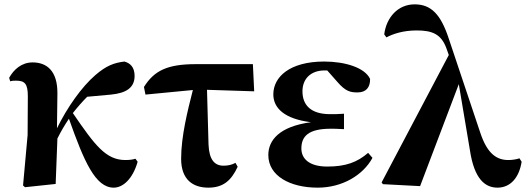

<svg xmlns="http://www.w3.org/2000/svg" viewBox="-20 -846 2419 883"><path d="M503 17C545 17 590 -22 613 -102L603 -116C594 -113 579 -110 557 -110C467 -110 417 -177 315 -326C337 -354 359 -379 381 -401L491 -411C560 -418 599 -442 599 -497C599 -538 578 -556 552 -563C504 -557 469 -544 419 -501C356 -447 289 -352 242 -256L244 -416C245 -519 196 -559 130 -559C79 -559 43 -526 22 -488L27 -472C36 -475 45 -475 54 -475C94 -475 108 -461 108 -403L107 -225L86 7L95 15L236 0L244 -209C262 -245 277 -270 297 -300C367 -102 419 17 503 17Z M938 17C1005 17 1043 -14 1073 -79L1063 -97C1046 -88 1029 -84 1008 -84C967 -84 942 -111 939 -181L932 -433L1149 -426L1143 -551H881C749 -551 689 -521 642 -446L649 -411L867 -432C843 -338 813 -219 813 -116C813 -20 867 17 938 17Z M1441 17C1555 17 1650 -41 1693 -120L1673 -143C1623 -100 1571 -80 1485 -80C1401 -80 1366 -117 1366 -163C1366 -218 1397 -254 1501 -254C1514 -254 1528 -254 1562 -252V-323C1536 -321 1519 -321 1498 -321C1407 -321 1371 -365 1371 -426C1371 -486 1412 -522 1472 -522H1485L1530 -471C1570 -424 1593 -421 1625 -421C1663 -421 1683 -444 1682 -483C1658 -535 1567 -563 1471 -563C1312 -563 1237 -492 1237 -412C1237 -349 1288 -299 1410 -284C1263 -264 1214 -200 1214 -133C1214 -37 1314 17 1441 17Z M2268 17C2326 17 2367 -27 2379 -102L2369 -118C2356 -113 2334 -110 2318 -110C2264 -110 2221 -139 2189 -235L2044 -668C2007 -781 1962 -826 1887 -826C1810 -826 1757 -766 1747 -688L1757 -674C1787 -690 1834 -706 1896 -706C1967 -706 2010 -690 2034 -621L2044 -593L1735 -7L1741 1L1912 10L2090 -459L2141 -156C2161 -22 2211 17 2268 17Z"/></svg>

Font: Noto Serif CJK SC Black
Style: Regular
Weight: 900
Designer: Ryoko NISHIZUKA 西塚涼子 (kana & ideographs); Frank Grießhammer (Latin, Greek & Cyrillic); Wenlong ZHANG 张文龙 (bopomofo); San
Foundry: Adobe
Version: Version 2.001;hotconv 1.1.0;makeotfexe 2.6.0